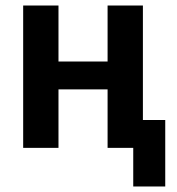

<svg xmlns="http://www.w3.org/2000/svg" viewBox="-20 -536 640 696"><path d="M64 -516H192V-313H370V-516H498V-101H579V140H463V0H370V-212H192V0H64Z"/></svg>

Font: IBM Plex Mono SemiBold
Style: Regular
Weight: 600
Monospace: yes
Designer: Mike Abbink, Paul van der Laan, Pieter van Rosmalen
Foundry: Bold Monday
Version: Version 2.3